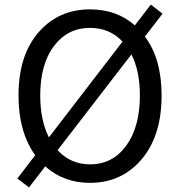

<svg xmlns="http://www.w3.org/2000/svg" viewBox="-20 -787 782 840"><path d="M374 13Q259 13 178 -59L107 33L56 -6L134 -108Q61 -209 61 -369Q61 -545 148.5 -645.5Q236 -746 374 -746Q490 -746 570 -676L640 -767L691 -727L614 -627Q687 -530 687 -369Q687 -193 599.5 -90Q512 13 374 13ZM374 -68Q473 -68 532.5 -150Q592 -232 592 -369Q592 -477 555 -549L232 -130Q289 -68 374 -68ZM194 -186 516 -605Q460 -665 374 -665Q276 -665 216 -585.5Q156 -506 156 -369Q156 -261 194 -186Z"/></svg>

Font: Gothic Nguyen
Style: Regular
Weight: 400
Designer: MORI Takayuki
Version: Version 1.220;July 21, 2023;FontCreator 14.0.0.2814 64-bit